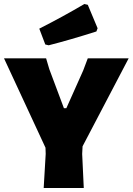

<svg xmlns="http://www.w3.org/2000/svg" viewBox="-28 -938 662 958"><path d="M393 -918 410 -914 459 -797 453 -781Q321 -739 215 -712L198 -716L168 -795Q286 -855 393 -918ZM614 -647 384 -208 382 -170 390 0H190L200 -170L199 -201L-8 -647H202L218 -593L291 -398H303L387 -586L410 -647Z"/></svg>

Font: Alegreya Sans Black
Style: Regular
Weight: 900
Designer: Juan Pablo del Peral
Foundry: Huerta Tipografica
Version: Version 2.007